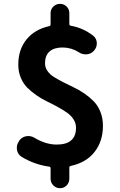

<svg xmlns="http://www.w3.org/2000/svg" viewBox="-20 -866 629 1010"><path d="M469.7 -678.7Q489.3 -663.1 489.3 -637.7Q489.3 -615.2 473.6 -598.6Q459 -582 435.5 -580.1Q432.6 -580.1 430.7 -580.1Q410.2 -580.1 393.6 -591.8Q354.5 -616.2 308.6 -616.2Q264.6 -616.2 240.7 -595.2Q216.8 -574.2 216.8 -533.2Q216.8 -510.7 230 -492.2Q243.2 -473.6 264.6 -460.4Q286.1 -447.3 313.5 -433.1Q340.8 -418.9 369.1 -405.8Q397.5 -392.6 424.8 -373.5Q452.1 -354.5 473.6 -332.5Q495.1 -310.5 508.3 -277.3Q521.5 -244.1 521.5 -204.1Q521.5 -123 477.5 -66.9Q433.6 -10.7 352.5 6.8Q344.7 7.8 344.7 15.6V74.2Q344.7 94.7 330.6 109.4Q316.4 124 295.9 124Q275.4 124 260.7 109.4Q246.1 94.7 246.1 74.2V19.5Q246.1 11.7 239.3 10.7Q161.1 0 93.8 -41Q73.2 -53.7 69.3 -78.1Q68.4 -83 68.4 -88.9Q68.4 -107.4 80.1 -123L81.1 -126Q93.8 -144.5 117.2 -149.4Q123 -150.4 128.9 -150.4Q145.5 -150.4 160.2 -141.6Q220.7 -105.5 278.3 -105.5Q379.9 -105.5 379.9 -194.3Q379.9 -217.8 366.7 -238.3Q353.5 -258.8 332.5 -273.4Q311.5 -288.1 284.2 -303.2Q256.8 -318.4 228 -332Q199.2 -345.7 171.9 -364.7Q144.5 -383.8 123.5 -404.8Q102.5 -425.8 89.4 -457Q76.2 -488.3 76.2 -526.4Q76.2 -605.5 119.6 -658.7Q163.1 -711.9 239.3 -728.5Q246.1 -730.5 246.1 -737.3V-796.9Q246.1 -817.4 260.7 -831.5Q275.4 -845.7 295.9 -845.7Q316.4 -845.7 330.6 -831.5Q344.7 -817.4 344.7 -796.9V-739.3Q344.7 -732.4 352.5 -730.5Q416 -719.7 469.7 -678.7Z"/></svg>

Font: Gen Jyuu Gothic Bold
Style: Bold
Weight: 700
Designer: [Source Han Sans]
Ryoko NISHIZUKA  (kana & ideographs); Paul D. Hunt (Latin, Greek & Cyrillic); Wenlong ZHANG  (bopomofo
Version: Version 1.002.20150607